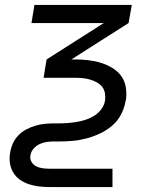

<svg xmlns="http://www.w3.org/2000/svg" viewBox="-20 -550 640 775"><path d="M180 205Q158 205 137 202.5Q116 200 96.5 193.5Q77 187 60.5 175.5Q44 164 33.5 146.5Q23 129 20 108Q17 87 21 66Q24 47 32 29Q40 11 54 -3.5Q68 -18 86 -27.5Q104 -37 122.5 -42.5Q141 -48 160 -50Q179 -52 198 -52H219Q237 -52 255 -53.5Q273 -55 291 -58Q309 -61 327 -67Q345 -73 361.5 -83.5Q378 -94 389.5 -110Q401 -126 404 -144Q404 -144 404 -144Q404 -144 404 -144Q406 -159 403.5 -174Q401 -189 392 -200Q383 -211 370 -218Q357 -225 343 -229Q329 -233 314 -234.5Q299 -236 283 -236H156L168 -310L399 -457H107L119 -530H512L499 -457L268 -310H283Q310 -310 336.5 -307Q363 -304 387 -296.5Q411 -289 433 -276Q455 -263 469.5 -243Q484 -223 488 -196.5Q492 -170 488 -144H446H488Q488 -144 488 -144Q488 -144 487 -144Q483 -116 469.5 -89.5Q456 -63 433.5 -43.5Q411 -24 384.5 -11.5Q358 1 330 8.5Q302 16 274.5 18.5Q247 21 219 21H198Q183 21 168.5 23Q154 25 140 31.5Q126 38 115.5 50Q105 62 103 77Q100 91 107 103Q114 115 125.5 121Q137 127 151 129Q165 131 180 131H434V205Z"/></svg>

Font: Iosevka Curly Extended Oblique
Style: Regular
Weight: 400
Width: 7
Italic angle: -9°
Monospace: yes
Designer: Belleve Invis
Foundry: Belleve Invis
Version: Version 11.1.0; ttfautohint (v1.8.3)